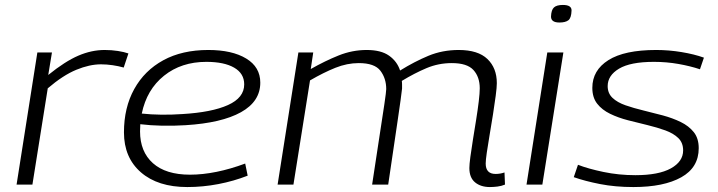

<svg xmlns="http://www.w3.org/2000/svg" viewBox="-20 -746 2903 776"><path d="M190 -534 175 -443Q243 -498 296.5 -521Q350 -544 403 -544Q431 -544 456.5 -540Q482 -536 499 -530L480 -473Q459 -479 435 -482.5Q411 -486 388 -486Q342 -486 288.5 -464Q235 -442 173 -389L111 0H47L131 -534Z M981 -36Q925 -14 862.5 -2Q800 10 737 10Q618 10 549.5 -49.5Q481 -109 481 -211Q481 -311 522.5 -386Q564 -461 640 -502.5Q716 -544 822 -544Q918 -544 975 -509.5Q1032 -475 1032 -412Q1032 -336 954 -292.5Q876 -249 730 -240Q682 -237 634.5 -238Q587 -239 547 -244Q546 -230 546 -215Q546 -133 598 -86.5Q650 -40 748 -40Q799 -40 855.5 -51.5Q912 -63 971 -85ZM814 -496Q713 -496 643 -440Q573 -384 553 -287Q590 -283 632 -282.5Q674 -282 717 -285Q836 -292 901.5 -321.5Q967 -351 967 -405Q967 -449 926.5 -472.5Q886 -496 814 -496Z M1960 10Q1923 10 1900 -9Q1877 -28 1877 -67Q1877 -81 1881 -111.5Q1885 -142 1891.5 -182Q1898 -222 1904.5 -262.5Q1911 -303 1915 -336.5Q1919 -370 1919 -389Q1919 -435 1893.5 -463Q1868 -491 1806 -491Q1752 -491 1703.5 -470.5Q1655 -450 1604 -419Q1605 -413 1605 -404Q1605 -395 1605 -388Q1602 -359 1587 -257.5Q1572 -156 1549 0H1484Q1500 -107 1513 -190.5Q1526 -274 1533.5 -325Q1541 -376 1541 -386Q1541 -429 1517.5 -460Q1494 -491 1430 -491Q1383 -491 1335.5 -472Q1288 -453 1233 -421L1166 0H1102L1186 -534H1246L1236 -467Q1294 -500 1349 -522Q1404 -544 1462 -544Q1520 -544 1552.5 -521Q1585 -498 1597 -461Q1655 -497 1711.5 -520.5Q1768 -544 1834 -544Q1912 -544 1950 -507.5Q1988 -471 1988 -410Q1988 -393 1983.5 -359Q1979 -325 1972.5 -283.5Q1966 -242 1959 -201.5Q1952 -161 1947.5 -129.5Q1943 -98 1943 -85Q1943 -43 1983 -43Q2002 -43 2019 -49L2021 0Q2007 6 1990.5 8Q1974 10 1960 10Z M2255 -726Q2291 -726 2290 -703Q2289 -673 2277 -664Q2265 -655 2241 -655Q2207 -655 2207 -679Q2208 -706 2219 -716Q2230 -726 2255 -726ZM2108 0 2192 -534H2257L2172 0Z M2299 -30 2316 -80Q2357 -64 2419 -51Q2481 -38 2548 -38Q2642 -38 2691.5 -65.5Q2741 -93 2741 -138Q2741 -169 2721.5 -188Q2702 -207 2669 -219Q2636 -231 2596.5 -240.5Q2557 -250 2518 -260Q2479 -270 2446 -286Q2413 -302 2393.5 -327Q2374 -352 2374 -391Q2374 -462 2439 -503Q2504 -544 2632 -544Q2683 -544 2734.5 -535.5Q2786 -527 2825 -513L2809 -466Q2770 -479 2722 -487.5Q2674 -496 2623 -496Q2528 -496 2482 -468.5Q2436 -441 2436 -398Q2436 -369 2455.5 -350.5Q2475 -332 2508 -320.5Q2541 -309 2580.5 -299.5Q2620 -290 2659 -279.5Q2698 -269 2731 -253Q2764 -237 2784 -212Q2804 -187 2804 -147Q2804 -69 2733.5 -29.5Q2663 10 2540 10Q2467 10 2405.5 -2Q2344 -14 2299 -30Z"/></svg>

Font: Georama Expanded Light
Style: Italic
Weight: 300
Width: 7
Italic angle: -9°
Designer: Jean-Baptiste Levee
Foundry: Production Type
Version: Version 1.000